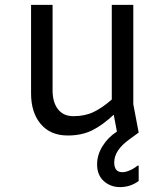

<svg xmlns="http://www.w3.org/2000/svg" viewBox="-20 -542 680 785"><path d="M543 135H547V198Q513 223 471 223Q432 223 404.5 198.5Q377 174 377 130Q377 91 399.5 55Q422 19 458 -4L445 -73Q399 -30 356.5 -9Q314 12 257 12Q186 12 146.5 -35Q107 -82 107 -160V-522H195V-172Q195 -124 217 -95.5Q239 -67 280 -67Q327 -67 362.5 -84Q398 -101 437 -135V-522H525V-116L547 0Q542 4 510 27Q478 50 462.5 73.5Q447 97 447 122Q447 162 480 162Q494 162 511 154.5Q528 147 543 135Z"/></svg>

Font: AmikoRegular
Style: Regular
Weight: 400
Designer: Pablo Impallari, Rodrigo Fuenzalida, Andres Torresi
Foundry: Impallari Type
Version: Version 1.000; ttfautohint (v1.3)